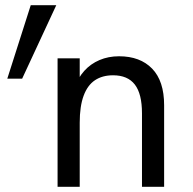

<svg xmlns="http://www.w3.org/2000/svg" viewBox="-20 -717 741 737"><path d="M8 -415 98 -697H196L65 -415ZM201 0V-493H286V-388L266 -381Q280 -419 304 -445.5Q328 -472 362 -486.5Q396 -501 437 -501Q518 -501 564 -453.5Q610 -406 610 -313V0H525V-282Q525 -357 497.5 -392.5Q470 -428 414 -428Q373 -428 344.5 -409Q316 -390 301 -349.5Q286 -309 286 -246V0Z"/></svg>

Font: Hanken Grotesk
Style: Regular
Weight: 400
Designer: Alfredo Marco Pradil
Foundry: Hanken Design Co.
Version: Version 3.013